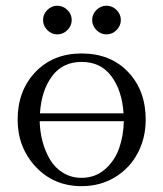

<svg xmlns="http://www.w3.org/2000/svg" viewBox="-20 -637 562 664"><path d="M41 -223.1Q41 -323.2 102.3 -387.7Q163.6 -452.1 262.2 -452.1Q361.8 -452.1 422.9 -388.2Q483.9 -324.2 483.9 -223.1Q483.9 -160.2 456.5 -107.9Q429.2 -55.7 378.2 -24.4Q327.1 6.8 262.2 6.8Q166 6.8 103.5 -60.3Q41 -127.4 41 -223.1ZM117.2 -217.8Q118.2 -180.7 127.4 -146.5Q136.7 -112.3 153.8 -84Q170.9 -55.7 199 -38.8Q227.1 -22 262.2 -22Q309.1 -22 342.8 -51.3Q376.5 -80.6 391.8 -123.8Q407.2 -167 408.2 -217.8ZM118.2 -245.1H407.2Q402.3 -323.2 365.5 -373Q328.6 -422.9 262.2 -422.9Q196.3 -422.9 159.7 -373Q123 -323.2 118.2 -245.1ZM143.6 -533Q128.9 -547.9 128.9 -567.9Q128.9 -587.9 143.6 -602.5Q158.2 -617.2 178.2 -617.2Q198.2 -617.2 213.1 -602.5Q228 -587.9 228 -567.9Q228 -547.9 213.1 -533Q198.2 -518.1 178.2 -518.1Q158.2 -518.1 143.6 -533ZM313.5 -533Q298.8 -547.9 298.8 -567.9Q298.8 -587.9 313.5 -602.5Q328.1 -617.2 348.1 -617.2Q368.2 -617.2 383.1 -602.5Q397.9 -587.9 397.9 -567.9Q397.9 -547.9 383.1 -533Q368.2 -518.1 348.1 -518.1Q328.1 -518.1 313.5 -533Z"/></svg>

Font: Dihjauti S
Style: Regular
Weight: 400
Designer: T. Christopher White
Version: Version 3.0.0